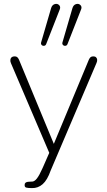

<svg xmlns="http://www.w3.org/2000/svg" viewBox="-20 -778 549 981"><path d="M138 150Q141 150 143 150Q156 150 168.5 134Q181 118 196 84L201 73L236 -7V13L36 -455Q32 -464 33 -472.5Q34 -481 39.5 -485.5Q45 -490 55 -490Q63 -490 68 -486Q73 -482 77 -473L267 -14H243L434 -473Q438 -482 443 -486Q448 -490 457 -490Q466 -490 471 -485Q476 -480 476.5 -472.5Q477 -465 473 -456L242 86L239 93Q222 142 198 163Q174 184 143 183Q123 183 114 180.5Q105 178 106 166Q106 159 110.5 155.5Q115 152 122.5 151Q130 150 138 150ZM299 -561 350 -736Q355 -753 368.5 -757Q382 -761 391 -752Q400 -743 394 -729L325 -553Q322 -545 314.5 -544Q307 -543 302 -548Q297 -553 299 -561ZM190 -561 241 -736Q246 -753 259.5 -757Q273 -761 282 -752Q291 -743 285 -729L216 -553Q213 -545 205.5 -544Q198 -543 193 -548Q188 -553 190 -561Z"/></svg>

Font: SN Pro Thin
Style: Regular
Weight: 200
Designer: Tobias Whetton
Foundry: Supernotes
Version: Version 1.003;Glyphs 3.3 (3324)